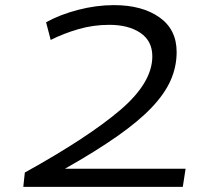

<svg xmlns="http://www.w3.org/2000/svg" viewBox="-20 -730 858 750"><path d="M77 -56Q324 -193 449.5 -300Q575 -407 575 -510Q575 -570 528.5 -601.5Q482 -633 407 -633Q345 -633 287.5 -616.5Q230 -600 178 -574L160 -643Q214 -673 285 -691.5Q356 -710 425 -710Q535 -710 602.5 -662.5Q670 -615 670 -527Q670 -469 646.5 -416Q623 -363 572 -309.5Q521 -256 437.5 -197.5Q354 -139 234 -71H705L694 0H71Z"/></svg>

Font: Georama Extended
Style: Italic
Weight: 400
Width: 7
Italic angle: -9°
Designer: Jean-Baptiste Levee
Foundry: Production Type
Version: Version 1.000